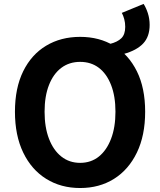

<svg xmlns="http://www.w3.org/2000/svg" viewBox="-20 -941 810 975"><path d="M609.3 -667.3 538.5 -718Q576.7 -727.6 596.3 -746.9Q615.9 -766.1 615.9 -804.6Q615.9 -825.4 610.9 -844Q605.8 -862.6 598.6 -875.6L709.2 -921.1Q721.6 -902.3 730.8 -874.1Q739.9 -845.8 739.9 -814.4Q739.9 -754.8 706.8 -719.9Q673.6 -685 609.3 -667.3ZM387 13.8Q289.3 13.8 214.5 -32.8Q139.7 -79.4 97.8 -166.4Q55.9 -253.3 55.9 -373.6Q55.9 -494 97.8 -579.1Q139.7 -664.2 214.5 -709Q289.3 -753.8 387 -753.8Q484.7 -753.8 559 -708.6Q633.3 -663.4 675.2 -578.7Q717.1 -494 717.1 -373.6Q717.1 -253.3 675.2 -166.4Q633.3 -79.4 559 -32.8Q484.7 13.8 387 13.8ZM387 -114Q442.1 -114 482 -146Q521.8 -178 544 -236.3Q566.3 -294.5 566.3 -373.6Q566.3 -452.6 544 -509.5Q521.8 -566.4 482 -596.6Q442.1 -626.8 387 -626.8Q332 -626.8 291.6 -596.6Q251.1 -566.4 228.8 -509.5Q206.4 -452.6 206.4 -373.6Q206.4 -294.5 228.8 -236.3Q251.1 -178 291.6 -146Q332 -114 387 -114Z"/></svg>

Font: Noto Sans SC Thin
Style: Regular
Weight: 100
Designer: Ryoko NISHIZUKA 西塚涼子 (kana, bopomofo & ideographs); Paul D. Hunt (Latin, Greek & Cyrillic); Sandoll Communications 산돌커뮤니
Foundry: Adobe
Version: Version 2.004-H2;hotconv 1.0.118;makeotfexe 2.5.65603